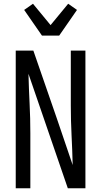

<svg xmlns="http://www.w3.org/2000/svg" viewBox="-20 -1005 540 1025"><path d="M64 0V-735H158L284 -371L368 -124Q366 -204 362 -283Q358 -362 358 -441V-735H436V0H342L132 -611Q134 -531 138 -452Q142 -373 142 -294V0ZM204 -815 109 -952 156 -985 250 -871 344 -985 391 -952 296 -815Z"/></svg>

Font: Moesevka
Style: Regular
Weight: 400
Monospace: yes
Designer: Belleve Invis
Foundry: Belleve Invis
Version: Version 32.5.0; ttfautohint (v1.8.4)